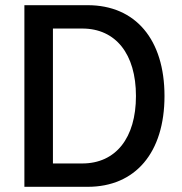

<svg xmlns="http://www.w3.org/2000/svg" viewBox="-20 -720 700 740"><path d="M74 0H318C502 0 614 -132 614 -350C614 -568 502 -700 318 -700H74ZM184 -90V-610H297C426 -610 504 -512 504 -350C504 -188 426 -90 297 -90Z"/></svg>

Font: Uncut Plan8
Style: Regular
Weight: 400
Designer: Kasper Nordkvist
Foundry: UNCUT.wtf
Version: Version 1.002;Glyphs 3.1.2 (3151)